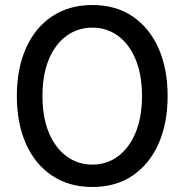

<svg xmlns="http://www.w3.org/2000/svg" viewBox="-20 -732 734 764"><path d="M348 12Q254 12 186.5 -33.5Q119 -79 83 -160.5Q47 -242 47 -350Q47 -458 83 -539.5Q119 -621 186.5 -666.5Q254 -712 348 -712Q441 -712 508 -666.5Q575 -621 611 -539.5Q647 -458 647 -350Q647 -242 611 -160.5Q575 -79 508 -33.5Q441 12 348 12ZM347 -77Q405 -77 449.5 -110Q494 -143 519.5 -204Q545 -265 545 -350Q545 -435 519.5 -496Q494 -557 449.5 -589.5Q405 -622 347 -622Q290 -622 245 -589.5Q200 -557 174.5 -496Q149 -435 149 -350Q149 -265 174.5 -204Q200 -143 245 -110Q290 -77 347 -77Z"/></svg>

Font: DMSans_18ptMedium
Style: Regular
Weight: 500
Designer: Colophon Foundry, Jonny Pinhorn
Foundry: Colophon Foundry
Version: Version 4.004;gftools[0.9.30]